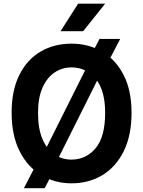

<svg xmlns="http://www.w3.org/2000/svg" viewBox="-20 -978 776 1040"><path d="M367 15Q277 15 203.5 -29Q130 -73 86.5 -158.5Q43 -244 43 -368Q43 -488 84.5 -571.5Q126 -655 199.2 -698.2Q272.5 -741.5 367.5 -741.5Q460 -741.5 533.5 -698.2Q607 -655 649.8 -571.5Q692.5 -488 692.5 -368Q692.5 -244 650 -158.5Q607.5 -73 534 -29Q460.5 15 367 15ZM367 -113.5Q446 -113.5 497.8 -175Q549.5 -236.5 549.5 -366.5Q549.5 -490 497.8 -551.5Q446 -613 367.5 -613Q317.5 -613 276.2 -585.8Q235 -558.5 210.5 -503.8Q186 -449 186 -366.5Q186 -280 210.5 -223.8Q235 -167.5 276 -140.5Q317 -113.5 367 -113.5ZM109.5 41.5 172 -79.5 192.5 -100.5 469.5 -654 471.5 -676 519 -767H631L574 -657.5L552.5 -634L270.5 -70L269.5 -50L222 41.5ZM308 -809 403 -958H549.5L430.5 -809Z"/></svg>

Font: Spline Sans SemiBold
Style: Regular
Weight: 600
Designer: Eben Sorkin, Mirko Velimirovic
Foundry: Sorkin Type
Version: Version 1.000; ttfautohint (v1.8.3)